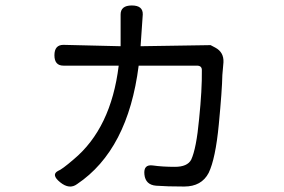

<svg xmlns="http://www.w3.org/2000/svg" viewBox="-20 -633 1040 702"><path d="M502 -580 494 -464 750 -468 767 -459Q799 -442 797 -405L793 -359Q792 -303 780 -178Q768 -53 743 -1Q717 49 653.5 49Q590 49 551 46Q512 43 508 5Q504 -33 539 -28Q574 -23 619.5 -23Q665 -23 679 -49Q698 -90 708 -198Q719 -306 718 -375Q719 -393 700 -393H487Q448 -85 262 40Q234 61 200 33.5Q166 6 192 -8Q206 -13 249 -50Q386 -164 414 -393H212Q179 -393 179 -431Q179 -469 212 -469L421 -464V-580Q421 -613 462 -613Q503 -613 502 -580Z"/></svg>

Font: Raw Maruko Gothic CJK TC
Style: Regular
Weight: 400
Version: Version 1.001